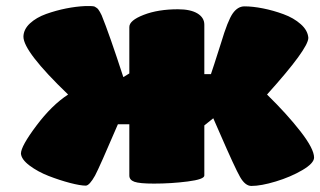

<svg xmlns="http://www.w3.org/2000/svg" viewBox="-20 -611 1067 640"><path d="M1007.8 -484.9Q1007.8 -448.7 870.1 -295.9Q936.5 -231 981.7 -172.9Q1026.9 -114.7 1026.9 -85.9Q1026.9 -66.9 987.8 -43.9Q948.7 -21 899.4 -6.1Q850.1 8.8 817.9 8.8Q797.4 8.8 780.3 -21Q763.2 -50.8 711.9 -168.9Q698.2 -199.7 690.9 -216.8L661.1 -192.9V-25.9Q661.1 -13.2 606 -6.1Q550.8 1 493.2 1Q444.8 1 428 -5.1Q411.1 -11.2 411.1 -25.9V-196.8H373Q311.5 -53.2 296.9 -25.9Q278.3 7.3 266.1 7.8Q248 7.8 213.4 -1.2Q178.7 -10.3 142.3 -24.4Q106 -38.6 78.6 -59.1Q51.3 -79.6 49.8 -99.1Q49.8 -123.5 101.3 -192.1Q152.8 -260.7 207 -295.9Q58.1 -439 58.1 -488.8Q58.6 -513.2 79.8 -533Q101.1 -552.7 134 -564.5Q167 -576.2 200.2 -582.8Q233.4 -589.4 264.2 -590.8Q267.1 -590.8 273.7 -590.8Q280.3 -590.8 282.2 -590.8Q284.2 -590.8 289.3 -590.3Q294.4 -589.8 296.1 -588.6Q297.9 -587.4 301.5 -585.2Q305.2 -583 307.6 -579.6Q310.1 -576.2 313 -571.3Q315.9 -566.4 318.8 -560.1Q344.2 -498 391.1 -354L411.1 -366.2V-521Q411.1 -543 459 -561.5Q506.8 -580.1 573.2 -580.1Q615.2 -580.1 638.2 -566.2Q661.1 -552.2 661.1 -528.8V-363.8H683.1Q689 -380.4 716.8 -467.8Q739.3 -543 755.9 -566.4Q772.5 -589.8 794.9 -589.8Q822.3 -589.8 856.7 -583Q891.1 -576.2 925 -563.7Q959 -551.3 982.4 -530.5Q1005.9 -509.8 1007.8 -484.9Z"/></svg>

Font: GGS TheRock Black
Style: Regular
Weight: 900
Designer: Rodrigo Fuenzalida (2012); Goodgame Studios (2014)
Foundry: Rodrigo Fuenzalida,2012;  GGS,2014
Version: Version 1.002 | FøM Mod